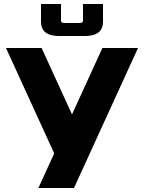

<svg xmlns="http://www.w3.org/2000/svg" viewBox="-20 -730 720 960"><path d="M10 -490H188L340 -158L492 -490H670L350 210H172L251 37ZM185 -622V-710H285V-627Q285 -615 300 -615H380Q395 -615 395 -627V-710H495V-622Q495 -550 405 -550H275Q185 -550 185 -622Z"/></svg>

Font: Xolonium
Style: Bold
Weight: 700
Designer: Severin Meyer
Version: Version 4.2